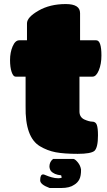

<svg xmlns="http://www.w3.org/2000/svg" viewBox="-20 -774 532 952"><path d="M178.2 -48.8Q104 -92.8 106.9 -248V-394H57.1Q45.4 -394 37.6 -417.2Q29.8 -440.4 29.8 -476.1Q29.8 -514.2 42.7 -544.2Q55.7 -574.2 75.2 -574.2H113.8V-658.2Q113.8 -688.5 170.9 -721.2Q227.5 -753.9 306.2 -753.9Q377 -753.9 377 -709V-574.2H457Q482.9 -574.2 482.9 -499Q482.9 -456.5 470 -425.3Q457 -394 439 -394H374V-221.2Q374 -193.8 397 -182.1Q421.9 -170.9 437 -170.9Q454.1 -170.9 460 -155Q465.8 -139.2 465.8 -103Q465.8 -42 448.2 -25.9Q430.2 -11.2 365.2 -11.2Q297.9 -11.2 256.3 -19Q214.8 -26.9 178.2 -48.8ZM231.9 73.2Q225.1 62.5 225.1 49.8Q226.1 27.3 243.2 14.2H345.2Q353.5 16.1 366 31.2Q378.4 46.4 381.8 65.9Q382.3 98.1 373.5 115.2Q364.7 132.3 348.1 142.1Q325.7 158.2 283.2 158.2H226.1Q179.2 141.1 179.2 120.1Q179.2 90.8 193.8 90.8Q196.8 90.3 207.8 95.2Q218.8 100.1 235.8 105Q252.9 109.9 269 109.9Q278.8 109.9 286.1 106.9L283.2 95.2Q248 92.3 231.9 73.2Z"/></svg>

Font: GGS TheRock Black
Style: Regular
Weight: 900
Designer: Rodrigo Fuenzalida (2012); Goodgame Studios (2014)
Foundry: Rodrigo Fuenzalida,2012;  GGS,2014
Version: Version 1.002 | FøM Mod